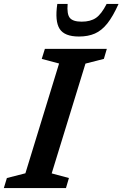

<svg xmlns="http://www.w3.org/2000/svg" viewBox="-42 -955 622 975"><path d="M258 -632.5 170 -656 186 -707H500.5L485.5 -656L392 -632L220.5 -74.5L308 -51L293 0H-22.5L-7 -51L87 -75ZM373 -845Q417.5 -845 445.2 -864Q473 -883 499.5 -935H560Q531.5 -871.5 502.8 -835.5Q474 -799.5 439.5 -784.5Q405 -769.5 359 -769.5Q285.5 -769.5 260.8 -808.5Q236 -847.5 249 -935H301.5Q297 -883 312.8 -864Q328.5 -845 373 -845Z"/></svg>

Font: Newsreader Caption Medium
Style: Italic
Weight: 500
Italic angle: -17°
Designer: Hugues Gentile
Foundry: Production Type
Version: Version 1.001